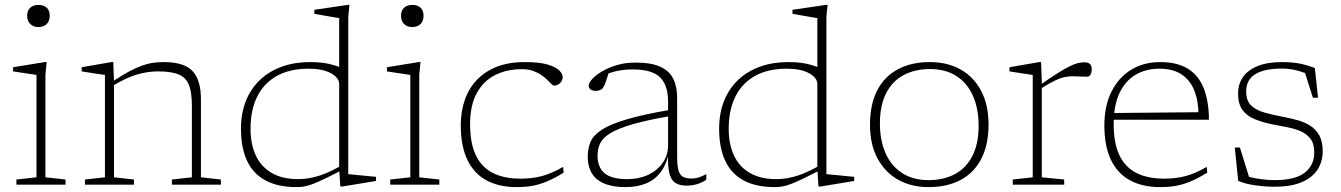

<svg xmlns="http://www.w3.org/2000/svg" viewBox="-20 -754 5476 784"><path d="M137 -643.5Q116.5 -643.5 103.8 -655.8Q91 -668 91 -689.5Q91 -711.5 103.8 -722.8Q116.5 -734 137 -734Q158 -734 170.5 -722.8Q183 -711.5 183 -689.5Q183 -668 170.5 -655.8Q158 -643.5 137 -643.5ZM170.5 -500.5 165.5 -449V-30L247.5 -21V0H47V-21L129 -30V-448Q123.5 -449 106.5 -451.5Q89.5 -454 69.2 -457Q49 -460 33.5 -462.5V-479.5L163 -500.5Z M445.5 -421.5V-30L527 -21V0H327V-21L408.5 -30V-448Q400.5 -449 374 -453Q347.5 -457 313.5 -462.5V-479.5L435 -500.5H442.5ZM682 -21 763.5 -30V-322.5Q763.5 -376.5 751.5 -407Q739.5 -437.5 709.5 -450Q679.5 -462.5 625 -462.5Q583 -462.5 540 -450Q497 -437.5 440 -403.5L436.5 -419Q474 -444 502.8 -459.8Q531.5 -475.5 555.5 -484.5Q579.5 -493.5 601.8 -497Q624 -500.5 648.5 -500.5Q732 -500.5 766.2 -463.8Q800.5 -427 800.5 -349V-30L882 -21V0H682Z M1365 -410.5Q1365 -436.5 1331.2 -455Q1297.5 -473.5 1240.5 -473.5Q1163 -473.5 1110 -443.8Q1057 -414 1030 -359Q1003 -304 1003 -228Q1003 -165.5 1024.5 -119.2Q1046 -73 1089.5 -47.8Q1133 -22.5 1198 -22.5Q1240.5 -22.5 1286.5 -37.5Q1332.5 -52.5 1393 -89.5V-68Q1343 -42 1311 -26.5Q1279 -11 1258 -3Q1237 5 1222 7.5Q1207 10 1191.5 10Q1115 10 1064.5 -17Q1014 -44 989 -97Q964 -150 964 -228.5Q964 -292.5 984.5 -343Q1005 -393.5 1042.8 -428.8Q1080.5 -464 1132 -482.2Q1183.5 -500.5 1245.5 -500.5Q1276 -500.5 1299 -497.5Q1322 -494.5 1344.8 -487.5Q1367.5 -480.5 1396 -469L1365 -439.5V-680Q1359 -681 1340.2 -684.2Q1321.5 -687.5 1299.8 -691.2Q1278 -695 1263.5 -697.5V-714L1399.5 -734H1407L1402 -686.5V-43Q1406.5 -42.5 1421.5 -41Q1436.5 -39.5 1455.5 -37.8Q1474.5 -36 1491 -34.2Q1507.5 -32.5 1515.5 -32V-15L1378.5 7.5H1369.5L1365 -66Z M1663.5 -643.5Q1643 -643.5 1630.2 -655.8Q1617.5 -668 1617.5 -689.5Q1617.5 -711.5 1630.2 -722.8Q1643 -734 1663.5 -734Q1684.5 -734 1697 -722.8Q1709.5 -711.5 1709.5 -689.5Q1709.5 -668 1697 -655.8Q1684.5 -643.5 1663.5 -643.5ZM1697 -500.5 1692 -449V-30L1774 -21V0H1573.5V-21L1655.5 -30V-448Q1650 -449 1633 -451.5Q1616 -454 1595.8 -457Q1575.5 -460 1560 -462.5V-479.5L1689.5 -500.5Z M2122 -500.5Q2182 -500.5 2215.8 -490.5Q2249.5 -480.5 2263.5 -466.5Q2277.5 -452.5 2277.5 -440Q2277.5 -429.5 2272.5 -421.5Q2267.5 -413.5 2259.8 -409Q2252 -404.5 2242.5 -404.5Q2238 -404.5 2231.2 -411.2Q2224.5 -418 2214.5 -428Q2204.5 -438 2190 -448Q2175.5 -458 2156 -464.8Q2136.5 -471.5 2110.5 -471.5Q2049 -471.5 2001.2 -447.2Q1953.5 -423 1926.5 -373.2Q1899.5 -323.5 1899.5 -247Q1899.5 -170.5 1922.5 -121.2Q1945.5 -72 1991.5 -48.2Q2037.5 -24.5 2105.5 -24.5Q2153.5 -24.5 2192.8 -35Q2232 -45.5 2279.5 -72.5L2281.5 -49Q2245 -26.5 2215 -13.8Q2185 -1 2155.5 4.5Q2126 10 2089.5 10Q2017 10 1966 -17.8Q1915 -45.5 1888.2 -101.8Q1861.5 -158 1861.5 -243Q1861.5 -298.5 1877.8 -345.5Q1894 -392.5 1926.8 -427.2Q1959.5 -462 2008.2 -481.2Q2057 -500.5 2122 -500.5Z M2723.5 -306.5 2722 -281Q2623.5 -264 2563.8 -246.8Q2504 -229.5 2472.8 -210.5Q2441.5 -191.5 2430.8 -169Q2420 -146.5 2420 -118.5Q2420 -70.5 2449 -46.5Q2478 -22.5 2541.5 -22.5Q2589 -22.5 2626.8 -40.2Q2664.5 -58 2686.2 -89.2Q2708 -120.5 2708 -160.5V-338.5Q2708 -406 2675.2 -438.2Q2642.5 -470.5 2564.5 -470.5Q2532 -470.5 2504.5 -465.2Q2477 -460 2447 -447L2467.5 -463.5Q2463.5 -450.5 2459.8 -438.5Q2456 -426.5 2452.5 -416.8Q2449 -407 2445 -400Q2440 -390.5 2431.5 -386.8Q2423 -383 2414.5 -383Q2398.5 -383 2391.2 -389Q2384 -395 2384 -404Q2384 -416 2398.8 -432Q2413.5 -448 2439.5 -463.2Q2465.5 -478.5 2500 -488.5Q2534.5 -498.5 2574.5 -498.5Q2639 -498.5 2676.2 -481.5Q2713.5 -464.5 2729.2 -432.2Q2745 -400 2745 -354V-114Q2745 -77.5 2750.5 -58.2Q2756 -39 2769 -32Q2782 -25 2804 -25Q2818.5 -25 2831.8 -29Q2845 -33 2864 -43V-20Q2844 -7 2824.5 -1.5Q2805 4 2783.5 4Q2755 4 2737.2 -7.5Q2719.5 -19 2712.5 -49.8Q2705.5 -80.5 2708.5 -137.5L2713 -139.5Q2703.5 -86.5 2679.5 -53.5Q2655.5 -20.5 2618.8 -5.2Q2582 10 2534 10Q2458 10 2419 -21Q2380 -52 2380 -115Q2380 -148 2391.5 -175Q2403 -202 2437.8 -224.5Q2472.5 -247 2541 -267.2Q2609.5 -287.5 2723.5 -306.5Z M3317.5 -410.5Q3317.5 -436.5 3283.8 -455Q3250 -473.5 3193 -473.5Q3115.5 -473.5 3062.5 -443.8Q3009.5 -414 2982.5 -359Q2955.5 -304 2955.5 -228Q2955.5 -165.5 2977 -119.2Q2998.5 -73 3042 -47.8Q3085.5 -22.5 3150.5 -22.5Q3193 -22.5 3239 -37.5Q3285 -52.5 3345.5 -89.5V-68Q3295.5 -42 3263.5 -26.5Q3231.5 -11 3210.5 -3Q3189.5 5 3174.5 7.5Q3159.5 10 3144 10Q3067.5 10 3017 -17Q2966.5 -44 2941.5 -97Q2916.5 -150 2916.5 -228.5Q2916.5 -292.5 2937 -343Q2957.5 -393.5 2995.2 -428.8Q3033 -464 3084.5 -482.2Q3136 -500.5 3198 -500.5Q3228.5 -500.5 3251.5 -497.5Q3274.5 -494.5 3297.2 -487.5Q3320 -480.5 3348.5 -469L3317.5 -439.5V-680Q3311.5 -681 3292.8 -684.2Q3274 -687.5 3252.2 -691.2Q3230.5 -695 3216 -697.5V-714L3352 -734H3359.5L3354.5 -686.5V-43Q3359 -42.5 3374 -41Q3389 -39.5 3408 -37.8Q3427 -36 3443.5 -34.2Q3460 -32.5 3468 -32V-15L3331 7.5H3322L3317.5 -66Z M3771.5 -18.5Q3833.5 -18.5 3879.5 -43.2Q3925.5 -68 3950.8 -117.5Q3976 -167 3976 -240.5Q3976 -310 3953.2 -362Q3930.5 -414 3886.2 -443Q3842 -472 3777.5 -472Q3715.5 -472 3669.5 -447.2Q3623.5 -422.5 3598.2 -373Q3573 -323.5 3573 -250Q3573 -181 3595.8 -129Q3618.5 -77 3663 -47.8Q3707.5 -18.5 3771.5 -18.5ZM3772 10Q3701 10 3647.2 -20.2Q3593.5 -50.5 3563 -107.5Q3532.5 -164.5 3532.5 -245Q3532.5 -328 3562 -385Q3591.5 -442 3646.5 -471.2Q3701.5 -500.5 3777 -500.5Q3848 -500.5 3902 -470.5Q3956 -440.5 3986.2 -383.2Q4016.5 -326 4016.5 -245.5Q4016.5 -162.5 3987 -105.5Q3957.5 -48.5 3902.5 -19.2Q3847.5 10 3772 10Z M4408.5 -499.5Q4424.5 -499.5 4431.2 -492Q4438 -484.5 4438 -470.5Q4438 -459.5 4433.2 -450.2Q4428.5 -441 4420.5 -441Q4410 -441 4399.8 -441.2Q4389.5 -441.5 4379.8 -442Q4370 -442.5 4359.5 -442.5Q4343.5 -442.5 4326.2 -439Q4309 -435.5 4285.5 -424Q4262 -412.5 4226 -389.5L4215 -398.5Q4263.5 -433 4295.5 -453.2Q4327.5 -473.5 4348 -483.5Q4368.5 -493.5 4382.2 -496.5Q4396 -499.5 4408.5 -499.5ZM4234 -421.5V-30L4325.5 -21V0H4115.5V-21L4197 -30V-448Q4190.5 -449 4175 -451.2Q4159.5 -453.5 4140 -456.5Q4120.5 -459.5 4102 -462.5V-479.5L4223.5 -500.5H4231Z M4717.5 -500.5Q4787 -500.5 4830.8 -473.2Q4874.5 -446 4895.2 -393.8Q4916 -341.5 4916.5 -265H4526L4522.5 -292.5L4896 -296L4874 -282.5Q4874 -340.5 4857.2 -383.2Q4840.5 -426 4805.2 -449.8Q4770 -473.5 4714.5 -473.5Q4659 -473.5 4617 -448.8Q4575 -424 4551.2 -373.8Q4527.5 -323.5 4527.5 -247Q4527.5 -170.5 4550.5 -121.2Q4573.5 -72 4619.5 -48.2Q4665.5 -24.5 4733.5 -24.5Q4765.5 -24.5 4793 -29Q4820.5 -33.5 4848.2 -44Q4876 -54.5 4907.5 -72.5L4909.5 -49Q4873 -26.5 4843 -13.8Q4813 -1 4783.5 4.5Q4754 10 4717.5 10Q4645 10 4594 -17.8Q4543 -45.5 4516.2 -101.5Q4489.5 -157.5 4489.5 -242Q4489.5 -321 4518.2 -379Q4547 -437 4598.2 -468.8Q4649.5 -500.5 4717.5 -500.5Z M5214.5 -500.5Q5257.5 -500.5 5289.2 -494Q5321 -487.5 5349 -476L5362 -355H5341L5304.5 -470L5344.5 -440Q5305.5 -459 5275 -466.5Q5244.5 -474 5215.5 -474Q5142 -474 5105.2 -450.8Q5068.5 -427.5 5068.5 -381Q5068.5 -342.5 5089.2 -323Q5110 -303.5 5143.8 -294.2Q5177.5 -285 5216.5 -277.5Q5246 -272 5275 -264.2Q5304 -256.5 5328 -242Q5352 -227.5 5366.5 -202.2Q5381 -177 5381 -136.5Q5381 -93.5 5359.5 -60.8Q5338 -28 5294.5 -9.8Q5251 8.5 5185 8.5Q5147.5 8.5 5105.8 2.8Q5064 -3 5036 -15.5L5022 -151.5H5043L5084.5 -18L5050.5 -41.5Q5067.5 -34.5 5091 -29.2Q5114.5 -24 5139.5 -21.2Q5164.5 -18.5 5184.5 -18.5Q5269 -18.5 5307.8 -49Q5346.5 -79.5 5346.5 -131.5Q5346.5 -168 5330.2 -188.5Q5314 -209 5288 -219.5Q5262 -230 5231.2 -235.5Q5200.5 -241 5171.5 -247Q5132.5 -255.5 5102 -268Q5071.5 -280.5 5053.5 -305Q5035.5 -329.5 5035.5 -372.5Q5035.5 -411 5055.8 -439.8Q5076 -468.5 5116 -484.5Q5156 -500.5 5214.5 -500.5Z"/></svg>

Font: Newsreader 9pt ExtraLight
Style: Regular
Weight: 250
Designer: Hugues Gentile
Foundry: Production Type
Version: Version 1.003